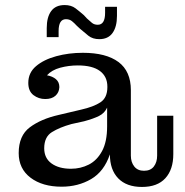

<svg xmlns="http://www.w3.org/2000/svg" viewBox="-20 -730 731 760"><path d="M165 -619Q165 -662 182.5 -686Q200 -710 236 -710Q262 -710 279 -697Q296 -684 312 -670L324 -657Q335 -647 344 -639.5Q353 -632 367 -632Q396 -632 396 -679V-703H443V-667Q443 -624 425.5 -599.5Q408 -575 373 -575Q347 -575 330 -588.5Q313 -602 297 -616L284 -628Q274 -639 264.5 -646.5Q255 -654 241 -654Q212 -654 212 -607V-583H165ZM224 9Q148 9 101 -26.5Q54 -62 54 -124Q54 -193 98 -226Q142 -259 212 -275L301 -296Q350 -307 377.5 -325Q405 -343 405 -385V-387Q405 -427 375.5 -449Q346 -471 288 -471Q252 -471 218.5 -462Q185 -453 166 -432Q188 -428 201.5 -416.5Q215 -405 215 -385Q214 -364 199.5 -351Q185 -338 159 -338Q133 -338 112.5 -353.5Q92 -369 92 -402Q92 -442 122.5 -468Q153 -494 202.5 -507.5Q252 -521 308 -521Q400 -521 449 -484.5Q498 -448 498 -373V-114Q498 -88 511.5 -71Q525 -54 550 -54Q576 -54 589 -71Q602 -88 602 -114V-272H666V-120Q666 -59 634.5 -24.5Q603 10 542 10Q481 10 448 -24Q415 -58 415 -119Q392 -51 340.5 -21Q289 9 224 9ZM155 -143Q155 -104 184 -83Q213 -62 261 -62Q299 -62 331.5 -78.5Q364 -95 384 -132Q404 -169 404 -230V-304Q394 -282 372 -271Q350 -260 313 -250L263 -239Q216 -226 185.5 -207Q155 -188 155 -143Z"/></svg>

Font: Montagu Slab 16pt
Style: Regular
Weight: 400
Designer: Florian Karsten
Foundry: Florian Karsten
Version: Version 1.000; ttfautohint (v1.8.3)